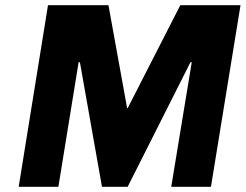

<svg xmlns="http://www.w3.org/2000/svg" viewBox="-20 -720 947 740"><path d="M165 -700H398L470 -303H472L675 -700H907L793 0H640L719 -480H714L472 0H373L288 -480H283L205 0H52Z"/></svg>

Font: Be Vietnam ExtraBold
Style: Italic
Weight: 800
Italic angle: -9.778°
Designer: Gabriel Lam
Foundry: TypeRant
Version: Version 3.000